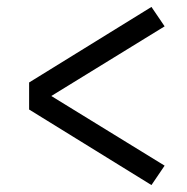

<svg xmlns="http://www.w3.org/2000/svg" viewBox="-20 -617 540 554"><path d="M417 -83 64 -301V-379L417 -597L455 -541L128 -340L455 -139Z"/></svg>

Font: Iosevka Fixed
Style: Regular
Weight: 400
Monospace: yes
Designer: Belleve Invis
Foundry: Belleve Invis
Version: Version 33.2.4